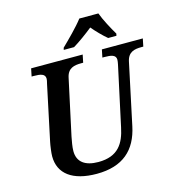

<svg xmlns="http://www.w3.org/2000/svg" viewBox="-132 -1045 1082 1169"><g transform="rotate(-15 408.5 -460.5)"><path d="M337 -784 334 -771H399C436 -793 489 -832 525 -861C549 -832 587 -793 614 -771H666L669 -784C646 -822 610 -889 595 -931H475C440 -885 376 -822 337 -784ZM334 10C499 10 587 -71 617 -214L699 -600C711 -657 751 -665 794 -665H807L817 -714H559L549 -665H562C604 -665 634 -660 634 -629C634 -623 632 -609 630 -600L549 -225C529 -129 487 -57 362 -57C278 -57 231 -92 231 -160C231 -188 238 -222 243 -249L319 -601C331 -657 371 -665 415 -665H428L438 -714H113L103 -665H116C158 -665 188 -660 188 -629C188 -623 186 -611 182 -597L109 -252C104 -229 98 -184 98 -163C98 -53 182 10 334 10Z"/></g></svg>

Font: Noto Serif SemiBold
Style: Italic
Weight: 600
Italic angle: -12°
Designer: Monotype Design Team
Foundry: Monotype Imaging Inc.
Version: Version 2.014